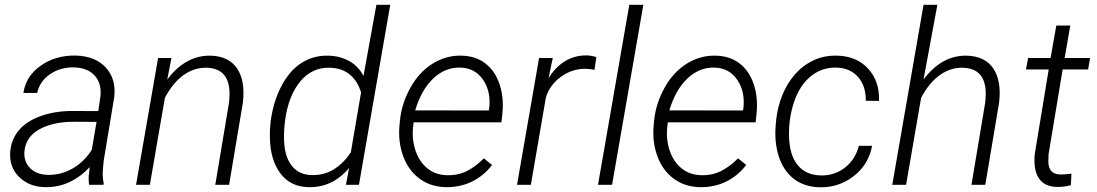

<svg xmlns="http://www.w3.org/2000/svg" viewBox="-20 -770 4569 800"><path d="M351.1 0Q348.6 -18.6 349.6 -37.1L354 -73.7Q317.4 -34.2 270.3 -11.7Q223.1 10.7 168.5 9.8Q101.6 8.8 59.8 -32.5Q18.1 -73.7 22.5 -136.2Q26.4 -188.5 58.3 -226.8Q90.3 -265.1 149.4 -286.4Q208.5 -307.6 281.7 -307.6L389.6 -307.1L398.4 -367.7Q404.3 -421.9 375 -454.6Q345.7 -487.3 288.6 -489.3Q231 -490.2 188.2 -460.7Q145.5 -431.2 134.8 -382.8H77.6Q87.4 -452.1 148.9 -495.8Q210.4 -539.6 294.4 -538.6Q376 -536.6 420.2 -489.3Q464.4 -441.9 456.1 -366.2L412.1 -100.6L408.2 -58.1Q406.7 -31.7 412.1 -5.9L411.1 0ZM178.2 -41.5Q231.9 -39.6 281 -67.1Q330.1 -94.7 362.3 -145.5L382.3 -262.2L289.1 -262.7Q200.2 -262.7 144 -231.2Q87.9 -199.7 82 -141.1Q77.6 -98.1 104.7 -70.3Q131.8 -42.5 178.2 -41.5Z M694.3 -528.3 676.8 -438Q711.9 -486.8 758.1 -512.9Q804.2 -539.1 856.9 -538.1Q933.1 -536.1 967.8 -484.9Q1002.4 -433.6 992.2 -343.8L934.6 0H877L934.6 -344.7Q937.5 -372.6 935.5 -398.4Q927.2 -485.4 840.8 -487.8Q789.6 -488.8 745.1 -457.3Q700.7 -425.8 667 -362.3L604.5 0H546.9L638.7 -528.3Z M1107.9 -265.6Q1119.1 -348.6 1153.3 -412.8Q1187.5 -477.1 1237.1 -508.3Q1286.6 -539.6 1348.1 -538.1Q1395 -537.1 1433.6 -516.4Q1472.2 -495.6 1494.6 -453.6L1548.3 -750H1606L1475.6 0H1421.4L1434.6 -70.3Q1365.7 12.7 1263.7 9.8Q1189.9 7.8 1148.2 -47.6Q1106.4 -103 1104.5 -196.8Q1103.5 -227.1 1106.9 -255.4ZM1166.5 -255.9Q1162.6 -223.1 1163.6 -186Q1165.5 -119.1 1194.6 -80.8Q1223.6 -42.5 1277.3 -40.5Q1331.5 -39.1 1372.6 -65.4Q1413.6 -91.8 1441.9 -135.7L1484.4 -384.8Q1470.2 -432.1 1437.7 -459.2Q1405.3 -486.3 1355 -487.8Q1280.8 -490.2 1231.2 -430.9Q1181.6 -371.6 1167.5 -266.1Z M1837.9 9.8Q1774.4 8.8 1728 -25.6Q1681.6 -60.1 1659.9 -119.4Q1638.2 -178.7 1644.5 -247.6L1646 -264.2Q1652.8 -337.4 1689.5 -403.6Q1726.1 -469.7 1782.2 -504.6Q1838.4 -539.6 1902.3 -538.1Q1961.4 -537.1 2002.2 -505.9Q2043 -474.6 2061.5 -418.9Q2080.1 -363.3 2073.2 -295.9L2069.3 -260.3H1703.6L1702.1 -248.5Q1694.8 -195.3 1710 -146.7Q1725.1 -98.1 1759.5 -69.6Q1793.9 -41 1842.3 -40Q1889.2 -38.6 1926.8 -58.1Q1964.4 -77.6 1996.1 -110.4L2030.3 -82.5Q1994.6 -36.6 1945.6 -12.9Q1896.5 10.7 1837.9 9.8ZM1899.4 -488.3Q1835.9 -490.7 1785.6 -443.4Q1735.4 -396 1710 -310.1L2016.6 -309.6L2018.1 -316.9Q2026.9 -386.2 1993.7 -436.3Q1960.4 -486.3 1899.4 -488.3Z M2457 -479Q2438 -482.9 2418.5 -483.4Q2362.8 -483.4 2316.4 -449.5Q2270 -415.5 2254.4 -363.3L2191.9 0H2134.3L2226.1 -528.3H2283.2L2265.6 -444.3Q2294.4 -491.2 2335.2 -515.6Q2376 -540 2424.8 -539.1Q2441.9 -539.1 2464.8 -532.2Z M2530.3 0H2471.7L2602.1 -750H2660.6Z M2897 9.8Q2833.5 8.8 2787.1 -25.6Q2740.7 -60.1 2719 -119.4Q2697.3 -178.7 2703.6 -247.6L2705.1 -264.2Q2711.9 -337.4 2748.5 -403.6Q2785.2 -469.7 2841.3 -504.6Q2897.5 -539.6 2961.4 -538.1Q3020.5 -537.1 3061.3 -505.9Q3102.1 -474.6 3120.6 -418.9Q3139.2 -363.3 3132.3 -295.9L3128.4 -260.3H2762.7L2761.2 -248.5Q2753.9 -195.3 2769 -146.7Q2784.2 -98.1 2818.6 -69.6Q2853 -41 2901.4 -40Q2948.2 -38.6 2985.8 -58.1Q3023.4 -77.6 3055.2 -110.4L3089.4 -82.5Q3053.7 -36.6 3004.6 -12.9Q2955.6 10.7 2897 9.8ZM2958.5 -488.3Q2895 -490.7 2844.7 -443.4Q2794.4 -396 2769 -310.1L3075.7 -309.6L3077.1 -316.9Q3085.9 -386.2 3052.7 -436.3Q3019.5 -486.3 2958.5 -488.3Z M3397.9 -39.1Q3455.6 -37.1 3499.8 -71Q3543.9 -105 3558.6 -162.6H3613.8Q3599.1 -84 3536.9 -35.9Q3474.6 12.2 3395 10.3Q3331.1 8.8 3287.6 -24.9Q3244.1 -58.6 3224.9 -118.2Q3205.6 -177.7 3212.4 -252.4L3214.4 -273.4Q3220.2 -324.7 3239.5 -373Q3258.8 -421.4 3291 -458.7Q3323.2 -496.1 3367.9 -517.8Q3412.6 -539.6 3468.8 -538.1Q3549.8 -536.1 3597.7 -483.4Q3645.5 -430.7 3642.6 -349.6L3587.4 -350.1Q3588.4 -411.1 3555.7 -448.7Q3522.9 -486.3 3466.3 -488.3Q3405.8 -490.2 3359.4 -453.1Q3313 -416 3289.6 -348.1Q3266.1 -280.3 3267.6 -204.1Q3269 -125.5 3302.7 -83.3Q3336.4 -41 3397.9 -39.1Z M3828.1 -439Q3904.3 -540 4007.8 -538.1Q4084 -536.1 4118.7 -484.9Q4153.3 -433.6 4143.1 -343.8L4085.4 0H4027.8L4085.4 -344.7Q4088.4 -372.6 4086.4 -398.4Q4078.1 -485.4 3991.7 -487.8Q3940.4 -488.8 3896 -457.3Q3851.6 -425.8 3817.9 -362.3L3755.4 0H3697.8L3828.1 -750H3885.7Z M4439.5 -663.6 4416 -528.3H4522L4513.7 -480.5H4407.7L4349.1 -127.9L4348.1 -97.7Q4348.1 -44.4 4397 -43Q4412.1 -42.5 4444.3 -46.4L4441.9 1.5Q4413.1 9.8 4383.3 8.8Q4332 7.8 4308.6 -27.1Q4285.2 -62 4291.5 -128.4L4349.6 -480.5H4254.9L4263.7 -528.3H4357.4L4381.3 -663.6Z"/></svg>

Font: TypoPRO Roboto
Style: Italic
Weight: 300
Italic angle: -12°
Designer: Google
Version: Version 2.136; 2016